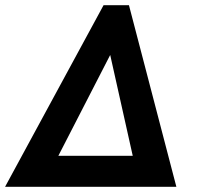

<svg xmlns="http://www.w3.org/2000/svg" viewBox="-20 -717 768 737"><path d="M-0.5 0H657L475 -697H377.5ZM204 -119 403 -506 489.5 -119Z"/></svg>

Font: HK Grotesk
Style: Bold Italic
Weight: 700
Italic angle: -16°
Designer: Alfredo Marco Pradil
Foundry: Hanken Design Co.
Version: Version 3.001;FEAKit 1.0